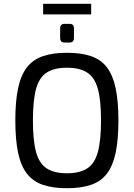

<svg xmlns="http://www.w3.org/2000/svg" viewBox="-20 -982 708 1015"><path d="M334 -703Q409 -703 461.5 -685Q514 -667 545.5 -625.5Q577 -584 591.5 -515Q606 -446 606 -345Q606 -244 591.5 -175Q577 -106 545.5 -64.5Q514 -23 461.5 -5Q409 13 334 13Q259 13 206.5 -5Q154 -23 122 -64.5Q90 -106 75.5 -175Q61 -244 61 -345Q61 -446 75.5 -515Q90 -584 122 -625.5Q154 -667 206.5 -685Q259 -703 334 -703ZM334 -624Q266 -624 226.5 -598Q187 -572 170.5 -511.5Q154 -451 154 -345Q154 -240 170.5 -179Q187 -118 226.5 -92Q266 -66 334 -66Q402 -66 441.5 -92Q481 -118 497.5 -179Q514 -240 514 -345Q514 -451 497.5 -511.5Q481 -572 441.5 -598Q402 -624 334 -624ZM208 -962H462V-906H208ZM347 -856Q371 -856 371 -833V-781Q371 -769 365 -763Q359 -757 347 -757H322Q298 -757 298 -781V-833Q298 -856 322 -856Z"/></svg>

Font: Exo 2
Style: Regular
Weight: 400
Designer: Natanael Gama
Foundry: Natanael Gama
Version: Version 2.010